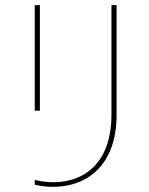

<svg xmlns="http://www.w3.org/2000/svg" viewBox="-20 -720 578 746"><path d="M115 -290H135V-700H115ZM115 -21V-2C139 3 163 6 186 6C318 6 433 -78 433 -273V-700H413V-274C413 -87 307 -12 188 -12C164 -12 139 -15 115 -21Z"/></svg>

Font: Chess Sans Thin
Style: Regular
Weight: 100
Designer: Wolf Bōese
Foundry: Wolf Bōese
Version: Version 7.223;Glyphs 3.3 (3306)